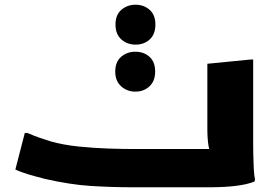

<svg xmlns="http://www.w3.org/2000/svg" viewBox="-20 -793 1168 813"><path d="M85 -230H96Q107 -225 126.5 -217.5Q146 -210 165.5 -204Q185 -198 196 -194Q249 -179 313.5 -172.5Q378 -166 439.5 -164Q501 -162 544 -162H945L881 -135Q868 -146 863 -175.5Q858 -205 858 -248V-523L1041 -541H1052V-189Q1052 -169 1052.5 -139Q1053 -109 1054.5 -79.5Q1056 -50 1060 -32L1057 -24Q1027 -12 979 -6Q931 0 868 0H544Q454 0 365.5 -5.5Q277 -11 168 -36Q149 -41 125 -47.5Q101 -54 79.5 -61.5Q58 -69 45 -75ZM554 -604Q519 -604 494 -626Q469 -648 469 -689Q469 -730 494 -751.5Q519 -773 554 -773Q589 -773 613.5 -751.5Q638 -730 638 -689Q638 -648 614 -626Q590 -604 554 -604ZM553 -405Q518 -405 493 -427.5Q468 -450 468 -490Q468 -531 493 -552.5Q518 -574 553 -574Q589 -574 613 -552.5Q637 -531 637 -490Q637 -450 613 -427.5Q589 -405 553 -405Z"/></svg>

Font: Kufam ExtraBold
Style: Italic
Weight: 800
Italic angle: -11°
Designer: Artur Schmal
Foundry: Original Type
Version: Version 1.301; ttfautohint (v1.8.3)